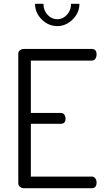

<svg xmlns="http://www.w3.org/2000/svg" viewBox="-20 -988 548 1008"><path d="M76 -26C76 -18 79 -11.7 85 -7C91 -2.3 98 0 106 0H462C478.7 0 487 -10 487 -30C487 -38.7 484.7 -46 480 -52C475.3 -58 469.3 -61 462 -61H142V-338H299C315.7 -338 324 -347 324 -365C324 -373.7 321.8 -380.8 317.5 -386.5C313.2 -392.2 307 -395 299 -395H142V-670H462C470 -670 476.2 -673.2 480.5 -679.5C484.8 -685.8 487 -693.3 487 -702C487 -721.3 478.7 -731 462 -731H106C98 -731 91 -728.8 85 -724.5C79 -720.2 76 -714 76 -706ZM164 -968C164 -936.7 175.7 -909.3 199 -886C222.3 -862.7 249.7 -851 281 -851C311 -851 337.8 -862.7 361.5 -886C385.2 -909.3 397 -936.7 397 -968H353C353 -945.3 345.8 -926.2 331.5 -910.5C317.2 -894.8 300.3 -887 281 -887C261 -887 243.8 -894.8 229.5 -910.5C215.2 -926.2 208 -945.3 208 -968Z"/></svg>

Font: Terminal Dosis
Style: Book
Weight: 400
Designer: EdgarTolentino, PabloImpallari, IginoMarini
Foundry: EdgarTolentino, PabloImpallari, IginoMarini
Version: Version 1.006